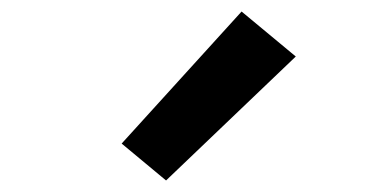

<svg xmlns="http://www.w3.org/2000/svg" viewBox="-20 -840 640 333"><path d="M268 -527 191 -591 399 -820 493 -742Z"/></svg>

Font: R Plex Mono
Style: Bold
Weight: 700
Monospace: yes
Designer: Belleve Invis
Foundry: Belleve Invis
Version: Version 31.8.0